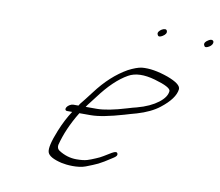

<svg xmlns="http://www.w3.org/2000/svg" viewBox="-71 -718 900 786"><g transform="rotate(10 379.0 -325.5)"><path d="M735.9 -619C724.4 -612 720 -605 722.5 -598C725.1 -591 728.6 -586 744 -595C767.9 -609 759.2 -634 735.9 -619ZM527.4 -608C530 -601 533.5 -596 549 -605C560.4 -612 565.4 -620 562.3 -628C557.2 -644 521.3 -622 527.4 -608ZM289 -264C297.9 -278 307.8 -288 323.7 -310C362.3 -362 400 -398 437.4 -419C465.2 -435 502.7 -436 548.3 -423C593.9 -410 616 -398 615.6 -387C614.2 -370 603.3 -354 582.5 -338C561.6 -322 532.7 -308 494.8 -298C486.8 -296 474.3 -293 458.8 -288C406 -272 365 -264 335 -264ZM211.6 -249C206.7 -241 209.2 -234 217.2 -234H238.2C222.4 -210 207.1 -181 193.4 -147C174.7 -101 167.5 -70 172.1 -55C176.7 -40 197.3 -29 231.3 -21C252.9 -16 300.9 -12 331.8 -24C376.7 -42 381.7 -42 436.4 -78C447.9 -85 452.8 -91 450.3 -98C447.7 -105 440.7 -105 426.8 -97C404.4 -84 388.5 -72 367.5 -64C340.1 -53 329.7 -46 288.7 -46C263.7 -46 239.1 -53 215.5 -68C208 -73 204.4 -80 205.8 -91C217.5 -137 238.1 -185 268.2 -234H315.2C347.2 -234 392.7 -243 451.1 -260C466.5 -265 482.5 -269 499.9 -274C537.4 -285 568.8 -300 591.6 -318C628.9 -347 649.7 -375 652.5 -401C653.9 -416 634.8 -430 597.7 -444C555.1 -459 519 -465 487.5 -462C472.6 -460 454.1 -453 432.7 -442C386.9 -416 345.2 -378 307.1 -327C287.2 -301 273.4 -283 264 -272L259 -264H237C229 -264 216.6 -257 211.6 -249Z"/></g></svg>

Font: MewTooHand
Style: UltimateIta
Weight: 400
Designer: Mew Too, Robert Jablonski
Version: Version 0.77